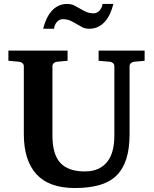

<svg xmlns="http://www.w3.org/2000/svg" viewBox="-20 -924 769 960"><path d="M649.9 -615.2Q641.6 -614.3 634.8 -608.4Q627.9 -602.5 627.9 -592.8V-253.9Q627.9 -180.2 611.3 -128.7Q594.7 -77.1 561 -44.9Q527.3 -12.7 475.8 1.7Q424.3 16.1 354 16.1Q225.1 16.1 162.1 -53Q99.1 -122.1 99.1 -253.9V-592.8Q99.1 -602.5 92 -608.4Q85 -614.3 76.2 -615.2L22 -620.1V-670.9H317.9V-620.1L264.2 -615.2Q255.9 -614.3 249 -608.4Q242.2 -602.5 242.2 -592.8V-246.1Q242.2 -152.3 281.7 -109.6Q321.3 -66.9 403.8 -66.9Q443.4 -66.9 471.2 -79.8Q499 -92.8 517.1 -116.2Q535.2 -139.6 543.5 -172.6Q551.8 -205.6 551.8 -246.1V-592.8Q551.8 -602.5 545.4 -608.4Q539.1 -614.3 529.8 -615.2L473.1 -620.1V-670.9H703.1V-620.1ZM546.9 -904.3Q540.5 -878.4 530.3 -856Q520 -833.5 505.4 -816.7Q490.7 -799.8 470.9 -790Q451.2 -780.3 425.8 -780.3Q406.2 -780.3 391.6 -787.8Q377 -795.4 362.5 -804.2Q348.1 -813 332 -820.6Q315.9 -828.1 293.9 -828.1Q277.3 -828.1 264.9 -814.5Q252.4 -800.8 250 -780.3H195.8Q202.1 -806.2 212.4 -828.6Q222.7 -851.1 237.3 -867.9Q252 -884.8 271.5 -894.5Q291 -904.3 315.9 -904.3Q335.4 -904.3 350.6 -897Q365.7 -889.6 380.1 -880.9Q394.5 -872.1 410.6 -864.7Q426.8 -857.4 448.7 -857.4Q456.5 -857.4 464.1 -861.1Q471.7 -864.7 477.5 -871.1Q483.4 -877.4 487.5 -886Q491.7 -894.5 492.7 -904.3Z"/></svg>

Font: Charis SIL
Style: Bold
Weight: 700
Foundry: SIL International
Version: Version 4.112